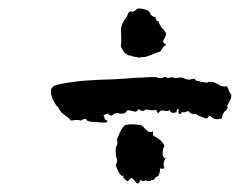

<svg xmlns="http://www.w3.org/2000/svg" viewBox="-20 -477 579 453"><path d="M107 -274Q115 -279 156 -284Q173 -287 219 -289L251 -290L282 -292Q300 -294 316 -294L332 -295H349Q354 -292 360 -293L365 -294L370 -296Q375 -291 386 -295Q395 -291 403 -294Q407 -295 415 -292L420 -290L426 -289L431 -290L435 -291Q440 -293 442 -287L455 -284Q465 -282 468 -282Q479 -287 493 -279L498 -276L503 -274Q509 -272 514 -274L518 -269L520 -263Q523 -256 526 -253Q526 -250 524 -242L521 -237L519 -233Q513 -224 519 -223L517 -222L514 -220Q516 -218 514 -217L512 -216Q508 -213 509 -212L508 -211Q504 -207 504 -198Q496 -195 489 -196Q481 -198 477 -203Q474 -204 472 -202L470 -199L468 -197Q451 -202 442 -208H435Q429 -210 428 -211Q426 -216 421 -214L415 -212Q411 -212 410 -213Q404 -205 402 -209Q400 -211 402 -219Q399 -220 397 -218V-215L396 -212Q387 -210 386 -211Q381 -213 380 -219Q379 -215 374 -215H370L367 -216Q358 -218 355 -211Q352 -210 350 -213V-216L348 -218Q343 -215 324 -219Q316 -211 307 -220Q304 -212 296 -214L289 -216L281 -217Q274 -207 266 -209H263L259 -210Q256 -211 250 -209Q241 -201 239 -206L237 -207L235 -209Q231 -209 224 -205L226 -201L227 -197Q228 -193 233 -193Q234 -190 231.5 -188.5Q229 -187 224 -188H215Q212 -189 208 -189Q195 -189 189 -191Q185 -192 185 -194Q185 -197 175 -196Q176 -195 175 -194L172 -193L170 -192Q169 -192 170 -193Q167 -194 158 -194L152 -193H146Q145 -197 140 -200L132 -206Q122 -213 119 -221Q117 -225 115 -226L113 -228L111 -231Q91 -264 107 -274ZM256 -148Q266 -175 274 -181Q284 -186 312 -182L319 -177L325 -170Q334 -163 341 -167V-159Q343 -154 346 -155Q364 -144 368 -133Q366 -129 365 -126Q364 -123 364 -117Q362 -106 371 -103Q368 -100 366 -93V-88L367 -84Q368 -80 365.5 -79Q363 -78 358 -80Q357 -66 353 -62L352 -61L349 -60Q347 -59 343 -53L338 -52L334 -50Q328 -48 324 -52Q320 -48 311 -52Q308 -44 305 -44Q302 -44 298 -50L294 -55Q292 -57 290 -57L287 -55L285 -52Q282 -49 279 -50L276 -53L273 -56Q269 -60 272 -62Q271 -63 267 -62Q258 -71 253 -88Q256 -92 256 -97Q257 -101 254 -106Q253 -111 253 -129Q259 -136 256 -148ZM266 -380V-391Q265 -406 266 -413Q271 -429 280 -439Q282 -448 287 -450Q295 -448 300 -453L303 -456Q305 -457 309 -457Q318 -457 331 -451L334 -446L337 -441Q340 -438 347 -436Q348 -427 354 -427Q356 -419 362 -411L368 -405Q368 -404 369.5 -402Q371 -400 372 -398Q372 -396 370 -390L368 -386L366 -383Q362 -376 372 -372Q363 -365 359 -356L348 -352L338 -348Q324 -342 316 -342H312L309 -341Q305 -341 301 -343Q297 -342 288 -346Q281 -345 274 -353L269 -360L265 -368Q266 -371 266 -380Z"/></svg>

Font: Kom-post
Style: Regular
Weight: 400
Designer: @guaschetti
Foundry: guaschetti
Version: Version 1.00 December 6, 2021, initial release